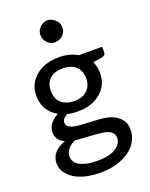

<svg xmlns="http://www.w3.org/2000/svg" viewBox="-167 -823 855 1092"><g transform="rotate(-20 260.5 -277.0)"><path d="M247.1 -251.5Q297.4 -251.5 325.7 -278.3Q354 -305.2 354 -350.1Q354 -395 326.7 -421.9Q299.8 -448.7 247.1 -448.7Q194.3 -448.7 167 -421.9Q139.6 -395 140.1 -350.1Q140.1 -281.2 201.2 -258.8Q220.7 -251.5 247.1 -251.5ZM112.3 35.6Q112.3 89.8 190.9 106.9Q217.8 112.8 253.9 112.8Q361.8 112.8 394 61Q403.8 45.4 403.8 26.9Q403.8 -20.5 325.7 -28.8Q290.5 -32.7 244.1 -35.2Q197.8 -37.6 173.3 -41Q112.3 -11.2 112.3 35.6ZM68.4 -128.4Q68.4 -165.5 105.5 -196.8Q117.7 -207.5 133.3 -215.3Q53.2 -260.3 53.2 -352.5Q53.2 -425.3 107.4 -470.7Q161.6 -516.1 247.1 -516.1Q310.5 -516.1 360.4 -487.8H500.5V-453.1Q500.5 -435.1 478.5 -430.7L422.9 -422.4Q438.5 -390.1 438.5 -352.5Q438.5 -279.3 385.3 -234.4Q332 -189 247.1 -189Q211.9 -189 182.1 -196.3Q150.4 -177.7 150.4 -157.2Q150.4 -136.7 165 -127.9Q189.9 -113.3 239.3 -111.3Q288.6 -109.4 344.2 -105.5Q399.9 -101.6 430.7 -85Q461.9 -68.4 476.6 -46.4Q491.2 -24.4 491.2 9.8Q491.2 43.9 475.6 75.2Q440.9 139.6 353 167.5Q308.6 182.1 252.4 182.1Q147 182.1 88.9 143.6Q30.8 105 29.8 47.9Q29.8 -23.9 117.2 -55.7Q68.4 -76.7 68.4 -128.4ZM325.7 -668.5Q326.2 -654.3 320.3 -642.6Q308.6 -617.2 284.2 -608.4Q272 -603 252.4 -603Q232.9 -603 213.4 -622.1Q193.4 -641.1 193.4 -668.5Q193.4 -710 233.4 -730Q256.8 -740.7 276.9 -732.9Q325.7 -712.4 325.7 -668.5Z"/></g></svg>

Font: Lato-Medium
Style: Regular
Weight: 500
Designer: Lukasz Dziedzic
Foundry: tyPoland Lukasz Dziedzic
Version: Version 2.006; 2014-01-15